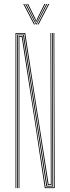

<svg xmlns="http://www.w3.org/2000/svg" viewBox="-20 -970 362 990"><path d="M60 0V-800H110L159.8 -473.8L230.5 -20H242L241 -477L240 -800H244L245 -477L246 -16H226.5L106 -796H64V0ZM68 0V-792H103L223 -12H250L249 -477L248 -800H252L252.8 -477L254 -8H219L99 -788H72V0ZM76 0V-784H96L215 -4H258L256 -800H260L262 0H211L159.5 -343.8L92 -780H80V0ZM100 -949.8H105L160 -844H155ZM110 -949.8H115L162 -857.8L166 -849.5H168L172 -857.8L219 -949.8H224L169 -844H165ZM120 -949.8H125L162.5 -873.8L166 -864H168L171.5 -873.8L209 -949.8H214L174 -869.2L169 -858.2H165L160 -869.2ZM229 -949.8H234L179 -844H174Z"/></svg>

Font: Big Shoulders Inline Display Thin
Style: Regular
Weight: 100
Designer: Patric King
Foundry: XO Type Co
Version: Version 1.000